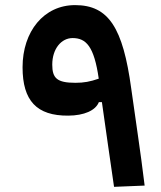

<svg xmlns="http://www.w3.org/2000/svg" viewBox="-20 -723 626 748"><path d="M424.3 4.9 543.5 0C525.9 -144.5 510.7 -236.8 491.2 -378.4C459 -614.7 403.3 -703.1 272.5 -703.1C150.9 -703.1 67.9 -600.6 67.9 -460.9C67.9 -330.6 123 -271.5 246.1 -272.5C307.6 -272.9 352.5 -292.5 365.2 -325.2H377C392.6 -212.4 409.2 -100.6 424.3 4.9ZM364.7 -416.5C330.6 -404.8 307.1 -400.4 273.9 -400.4C201.7 -400.4 183.6 -418.5 183.6 -471.2C183.6 -533.2 219.2 -574.7 262.7 -574.7C315.4 -574.7 346.7 -542.5 364.7 -416.5Z"/></svg>

Font: Cascadia Code NF SemiBold
Style: Regular
Weight: 600
Monospace: yes
Designer: Aaron Bell
Foundry: Saja Typeworks
Version: Version 2404.023